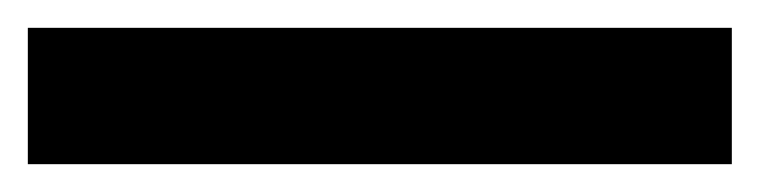

<svg xmlns="http://www.w3.org/2000/svg" viewBox="-23 -878 546 138"><path d="M503 -760H-3V-858H503Z"/></svg>

Font: Noto Sans New Tai Lue
Style: Regular
Weight: 400
Designer: Monotype Design Team
Foundry: Monotype Imaging Inc.
Version: Version 2.003